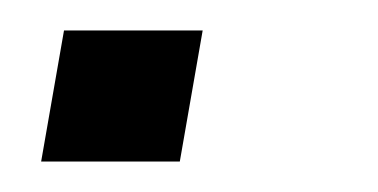

<svg xmlns="http://www.w3.org/2000/svg" viewBox="-20 -106 248 126"><path d="M98 0H7L22 -86H113Z"/></svg>

Font: Cabin
Style: Italic
Weight: 400
Designer: Pablo Impallari
Foundry: Pablo Impallari. www.impallari.com Igino Marini. www.ikern.com
Version: Version 1.005